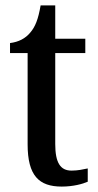

<svg xmlns="http://www.w3.org/2000/svg" viewBox="-20 -679 363 709"><path d="M208 10C251 10 286 0 304 -8V-57C285 -53 267 -49 244 -49C203 -49 184 -78 184 -147V-483H295V-536H184V-659H130C121 -607 110 -580 92 -559C74 -537 49 -524 17 -520V-483H82V-146C82 -30 124 10 208 10Z"/></svg>

Font: Noto Serif Hebrew Condensed Medium
Style: Regular
Weight: 500
Width: 3
Designer: Monotype Design Team
Foundry: Monotype Imaging Inc.
Version: Version 2.004